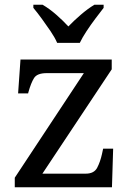

<svg xmlns="http://www.w3.org/2000/svg" viewBox="-20 -786 551 806"><path d="M42 0V-40L332 -479H176Q136 -479 123 -458.5Q110 -438 99 -398L98 -394H56L66 -536H449V-495L158 -57H340Q375 -57 388 -82Q401 -107 408 -139L413 -162H455L450 0ZM220 -606Q210 -629 192 -655.5Q174 -682 155 -708Q136 -734 120 -753V-766H159Q188 -749 216.5 -724Q245 -699 267 -675Q290 -699 319 -724Q348 -749 376 -766H415V-753Q400 -734 380.5 -708Q361 -682 343.5 -655.5Q326 -629 315 -606Z"/></svg>

Font: Noto Serif Khitan Small Script
Style: Regular
Weight: 400
Designer: LIU Zhao, ZHANG Congyu, Kushim JIANG
Foundry: Guyu Beijing Co. Ltd.
Version: Version 1.000; ttfautohint (v1.8.4.7-5d5b)